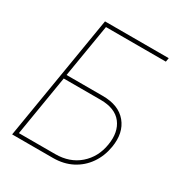

<svg xmlns="http://www.w3.org/2000/svg" viewBox="-171 -848 909 968"><g transform="rotate(30 283.0 -364.0)"><path d="M39.6 0 160.2 -727.5H531.2L527.3 -705.1H178.7L127.4 -396.5H338.4Q431.6 -396.5 477.1 -341.3Q522.5 -286.1 507.8 -198.2Q498 -139.6 467 -95Q436 -50.3 387.5 -25.1Q338.9 0 276.9 0ZM65.9 -22.5H276.9Q361.3 -22.5 417 -71Q472.7 -119.6 485.4 -198.2Q498.5 -276.9 460.9 -325.4Q423.3 -374 338.9 -374H124Z"/></g></svg>

Font: Inter Display Thin
Style: Italic
Weight: 100
Italic angle: -9.39999°
Designer: Rasmus Andersson
Foundry: rsms
Version: Version 4.000;git-a52131595